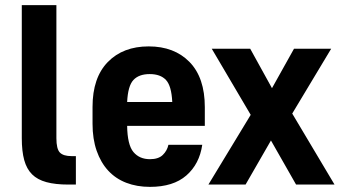

<svg xmlns="http://www.w3.org/2000/svg" viewBox="-20 -720 1334 749"><path d="M247 0Q196 0 161 -9.5Q126 -19 105 -40Q84 -61 74.5 -95.5Q65 -130 65 -181V-700H200V-181Q200 -139 213.5 -125Q227 -111 259 -111H276V0Z M565 9Q514 9 472.5 -7Q431 -23 402 -54.5Q373 -86 357 -132Q341 -178 341 -237V-303Q341 -417 400.5 -478Q460 -539 560 -539Q660 -539 719.5 -478Q779 -417 779 -302V-229H476Q477 -155 500.5 -127Q524 -99 565 -99Q598 -99 615 -115.5Q632 -132 637 -155H769Q758 -80 707 -35.5Q656 9 565 9ZM564 -431Q522 -431 500.5 -408Q479 -385 476 -322H652Q649 -385 627.5 -408Q606 -431 564 -431Z M958 -272 806 -530H956L1041 -376L1127 -530H1272L1120 -277L1285 0H1135L1037 -172L938 0H793Z"/></svg>

Font: Golos UI VF
Style: Regular
Weight: 400
Designer: A.Korolkova, Vitaly Kuzmin
Foundry: ParaType Ltd
Version: Version 2.000